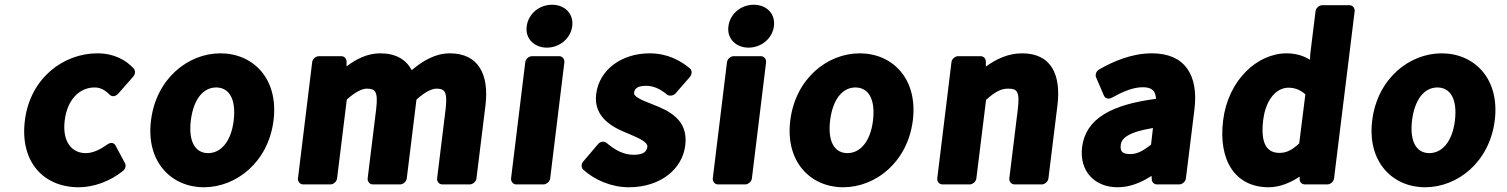

<svg xmlns="http://www.w3.org/2000/svg" viewBox="-20 -753 6358 810"><path d="M85 -245C63 -70 164 37 312 37C374 37 443 13 499 -32C509 -40 513 -55 507 -65L468 -138C459 -156 441 -150 432 -143C404 -123 373 -107 342 -107C282 -107 242 -156 253 -245C264 -335 317 -384 379 -384C402 -384 421 -375 442 -354C455 -341 471 -349 479 -358L543 -431C551 -440 552 -455 544 -464C511 -500 461 -528 391 -528C247 -528 107 -423 85 -245Z M617 -245C595 -69 704 37 840 37C977 37 1112 -69 1134 -245C1156 -422 1047 -528 910 -528C774 -528 639 -422 617 -245ZM785 -245C797 -339 840 -384 892 -384C944 -384 977 -339 966 -245C955 -153 910 -107 858 -107C806 -107 774 -152 785 -245Z M1237 0C1236 11 1244 25 1259 25H1374C1385 25 1400 15 1402 0L1443 -333C1481 -367 1509 -379 1527 -379C1562 -379 1576 -369 1567 -293L1531 0C1530 11 1538 25 1553 25H1668C1679 25 1694 15 1696 0L1737 -333C1774 -366 1802 -379 1821 -379C1854 -379 1869 -369 1860 -293L1824 0C1823 11 1831 25 1846 25H1962C1973 25 1988 15 1990 0L2028 -308C2044 -438 1999 -528 1878 -528C1817 -528 1764 -497 1717 -457C1693 -502 1650 -528 1584 -528C1530 -528 1483 -504 1442 -473V-494C1442 -505 1433 -516 1420 -516H1325C1314 -516 1299 -506 1297 -491Z M2287 -552C2339 -552 2387 -589 2394 -642C2401 -696 2362 -733 2309 -733C2256 -733 2209 -696 2202 -642C2195 -589 2235 -552 2287 -552ZM2136 0C2135 11 2143 25 2158 25H2273C2284 25 2299 15 2301 0L2361 -491C2362 -502 2354 -516 2339 -516H2224C2213 -516 2198 -506 2196 -491Z M2440 -71C2432 -61 2431 -46 2441 -37C2488 6 2559 37 2633 37C2767 37 2859 -40 2871 -140C2885 -250 2798 -287 2735 -312C2677 -334 2653 -347 2655 -362C2657 -376 2665 -391 2706 -391C2737 -391 2765 -378 2794 -354C2803 -347 2820 -348 2830 -359L2891 -429C2899 -439 2901 -455 2891 -464C2852 -497 2796 -528 2721 -528C2602 -528 2508 -459 2495 -356C2483 -256 2568 -214 2629 -190C2685 -167 2713 -151 2711 -134C2709 -117 2699 -100 2654 -100C2612 -100 2577 -118 2539 -150C2528 -159 2512 -156 2503 -145Z M3138 -552C3190 -552 3238 -589 3245 -642C3252 -696 3213 -733 3160 -733C3107 -733 3060 -696 3053 -642C3046 -589 3086 -552 3138 -552ZM2987 0C2986 11 2994 25 3009 25H3124C3135 25 3150 15 3152 0L3212 -491C3213 -502 3205 -516 3190 -516H3075C3064 -516 3049 -506 3047 -491Z M3314 -245C3292 -69 3401 37 3537 37C3674 37 3809 -69 3831 -245C3853 -422 3744 -528 3607 -528C3471 -528 3336 -422 3314 -245ZM3482 -245C3494 -339 3537 -384 3589 -384C3641 -384 3674 -339 3663 -245C3652 -153 3607 -107 3555 -107C3503 -107 3471 -152 3482 -245Z M3934 0C3933 11 3941 25 3956 25H4071C4082 25 4097 15 4099 0L4140 -332C4179 -366 4202 -379 4233 -379C4270 -379 4283 -369 4274 -293L4238 0C4237 11 4245 25 4260 25H4375C4386 25 4401 15 4403 0L4441 -308C4457 -438 4415 -528 4292 -528C4233 -528 4183 -504 4139 -472V-494C4139 -505 4130 -516 4117 -516H4022C4011 -516 3996 -506 3994 -491Z M4545 -132C4533 -33 4596 37 4695 37C4747 37 4795 17 4838 -11L4839 4C4839 15 4849 25 4861 25H4955C4966 25 4981 15 4983 0L5019 -291C5037 -437 4978 -528 4840 -528C4755 -528 4678 -495 4617 -460C4606 -454 4599 -439 4604 -427L4637 -350C4643 -336 4659 -334 4671 -341C4716 -366 4760 -385 4801 -385C4843 -385 4855 -367 4857 -336C4670 -312 4560 -253 4545 -132ZM4708 -141C4711 -166 4731 -194 4844 -213L4836 -143C4802 -116 4777 -103 4749 -103C4716 -103 4705 -113 4708 -141Z M5140 -245C5119 -75 5192 37 5332 37C5379 37 5424 18 5463 -8V4C5463 16 5473 25 5485 25H5580C5591 25 5606 15 5608 0L5695 -706C5696 -717 5688 -731 5673 -731H5558C5547 -731 5532 -721 5530 -706L5508 -528V-527L5506 -501C5481 -517 5448 -528 5408 -528C5284 -528 5161 -415 5140 -245ZM5309 -246C5321 -342 5371 -383 5415 -383C5440 -383 5463 -376 5487 -355L5461 -148C5430 -119 5406 -108 5378 -108C5326 -108 5297 -145 5309 -246Z M5769 -245C5747 -69 5856 37 5992 37C6129 37 6264 -69 6286 -245C6308 -422 6199 -528 6062 -528C5926 -528 5791 -422 5769 -245ZM5937 -245C5949 -339 5992 -384 6044 -384C6096 -384 6129 -339 6118 -245C6107 -153 6062 -107 6010 -107C5958 -107 5926 -152 5937 -245Z"/></svg>

Font: Falling Sky
Style: BlkObl
Weight: 900
Designer: Paul D. Hunt
Foundry: Adobe Systems Incorporated
Version: Version 1.02